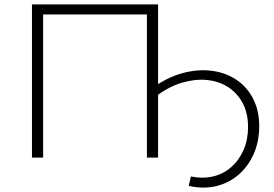

<svg xmlns="http://www.w3.org/2000/svg" viewBox="-20 -720 1251 877"><path d="M842 129 852 86Q906 97 953 86Q1000 75 1036 43.5Q1072 12 1092.5 -35Q1113 -82 1113 -140Q1113 -203 1088.5 -249Q1064 -295 1022 -322Q980 -349 926 -354.5Q872 -360 812 -342.5Q752 -325 694 -281L693 -330Q760 -374 827.5 -389.5Q895 -405 955.5 -395.5Q1016 -386 1063 -353.5Q1110 -321 1137 -267.5Q1164 -214 1164 -143Q1164 -73 1138.5 -16Q1113 41 1068.5 79Q1024 117 966 130.5Q908 144 842 129ZM126 0V-700H702V0H651V-670L666 -654H162L177 -670V0Z"/></svg>

Font: Modern
Style: Regular
Weight: 300
Designer: Julieta Ulanovsky
Foundry: Julieta Ulanovsky
Version: Version 8.000